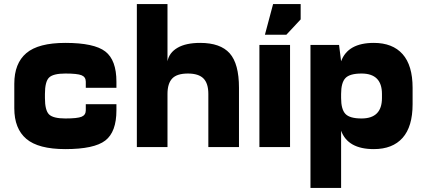

<svg xmlns="http://www.w3.org/2000/svg" viewBox="-20 -720 2090 940"><path d="M550 -180V-210H400V-180Q400 -157 379.5 -148.5Q359 -140 300 -140Q240 -140 220 -160Q200 -180 200 -240V-250H50V-190Q50 -90 109 -40Q168 10 300 10Q441 10 495.5 -32Q550 -74 550 -180ZM550 -320Q550 -426 495.5 -468Q441 -510 300 -510Q168 -510 109 -460Q50 -410 50 -310V-250H200V-260Q200 -320 220 -340Q240 -360 300 -360Q359 -360 379.5 -351.5Q400 -343 400 -320V-290H550Z M650 0H800V-700H650ZM800 -420V-260Q800 -311 823 -335.5Q846 -360 900 -360Q952 -360 976 -336Q1000 -312 1000 -260V0H1150V-290Q1150 -408 1104.5 -459Q1059 -510 960 -510Q890 -510 849 -486Q808 -462 800 -420Z M1250 0H1400V-500H1250ZM1277 -550H1382L1452 -625V-700H1317Z M1500 -500V200H1650V-420L1640 -500ZM1650 -420V-260Q1650 -315 1671 -337.5Q1692 -360 1750 -360Q1850 -360 1850 -260V-250H2000V-290Q2000 -400 1951 -455Q1902 -510 1810 -510Q1683 -510 1650 -420ZM1810 10Q1902 10 1951 -45Q2000 -100 2000 -210V-250H1850V-240Q1850 -140 1750 -140Q1692 -140 1671 -162.5Q1650 -185 1650 -240V-80Q1683 10 1810 10Z"/></svg>

Font: Millimetre
Style: Bold
Weight: 800
Designer: Jérémy Landes
Version: Version 1.0